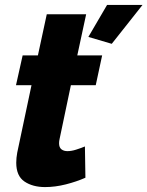

<svg xmlns="http://www.w3.org/2000/svg" viewBox="-20 -750 599 780"><path d="M46 -89Q46 -99 47 -109Q48 -119 50 -130L108 -404H45L72 -525H134L170 -692H330L294 -525H395L369 -404H268L222 -185Q221 -181 220.5 -176.5Q220 -172 220 -168Q220 -151 229.5 -143.5Q239 -136 254 -136Q270 -136 289 -142Q308 -148 325 -155L327 -28Q291 -12 247.5 -1Q204 10 163 10Q113 10 79.5 -12.5Q46 -35 46 -89ZM339 -600 415 -730H559L434 -572Z"/></svg>

Font: Raleway ExtraBold
Style: Italic
Weight: 800
Italic angle: -12°
Designer: Matt McInerney, Pablo Impallari, Rodrigo Fuenzalida
Foundry: Matt McInerney, Pablo Impallari, Rodrigo Fuenzalida
Version: Version 4.026